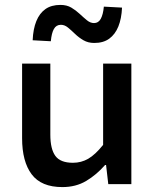

<svg xmlns="http://www.w3.org/2000/svg" viewBox="-20 -750 640 782"><path d="M234 12Q148 12 109 -40Q70 -92 70 -187V-491H185V-202Q185 -143 205.5 -115Q226 -87 277 -87Q311 -87 339.5 -103.5Q368 -120 400 -160V-491H515V0H421L412 -78H408Q373 -38 331 -13Q289 12 234 12ZM364 -575Q339 -575 320 -586Q301 -597 285.5 -612Q270 -627 256.5 -638Q243 -649 228 -649Q209 -649 199.5 -632Q190 -615 187 -582L113 -586Q115 -632 128 -664Q141 -696 165 -713Q189 -730 226 -730Q252 -730 270.5 -719Q289 -708 304.5 -693.5Q320 -679 334 -667.5Q348 -656 363 -656Q381 -656 390.5 -673.5Q400 -691 403 -723L477 -719Q475 -674 462 -642Q449 -610 425 -592.5Q401 -575 364 -575Z"/></svg>

Font: Source Code Pro SemiBold
Style: Regular
Weight: 600
Monospace: yes
Designer: Paul D. Hunt, Teo Tuominen
Foundry: Adobe Systems Incorporated
Version: Version 1.018;hotconv 1.0.116;makeotfexe 2.5.65601